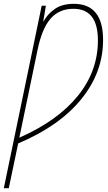

<svg xmlns="http://www.w3.org/2000/svg" viewBox="-35 -744 567 1004"><path d="M-15 240H11L60 6Q276 -85 390 -225.5Q504 -366 504 -535Q504 -724 351 -724Q290 -724 251.5 -697Q213 -670 192 -631H191L205 -714H183ZM66 -24 161 -481Q184 -594 229 -646Q274 -698 349 -698Q477 -698 477 -533Q477 -372 371.5 -242Q266 -112 66 -24Z"/></svg>

Font: Noto Sans UI SemiCondensed Thin
Style: Italic
Weight: 250
Width: 4
Italic angle: -12°
Designer: Monotype Design Team
Foundry: Monotype Imaging Inc.
Version: Version 1.901